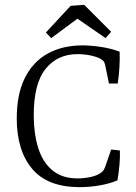

<svg xmlns="http://www.w3.org/2000/svg" viewBox="-20 -763 560 791"><path d="M308 8Q176 8 112.5 -67.5Q49 -143 49 -275Q49 -374 82 -441Q115 -508 176 -542Q237 -576 320 -576Q352 -576 394 -570Q436 -564 473 -550Q474 -520 472 -485.5Q470 -451 465 -419H429L413 -496Q411 -505 407 -510.5Q403 -516 395 -520Q382 -528 355.5 -534Q329 -540 299 -540Q217 -540 168 -479.5Q119 -419 119 -288Q119 -214 137 -155Q155 -96 195 -62Q235 -28 300 -28Q326 -28 352 -33.5Q378 -39 394 -50Q402 -55 406 -61Q410 -67 413 -75L438 -147L474 -143Q475 -115 472 -82Q469 -49 464 -20Q434 -7 392.5 0.5Q351 8 308 8ZM169 -629 271 -739 327 -743 438 -632 415 -606 299 -686 191 -606Z"/></svg>

Font: Yrsa Light
Style: Regular
Weight: 300
Designer: Anna Giedrys (Yrsa+Rasa design), David Brezina (Yrsa art-direction, Rasa art-direction, design)
Foundry: Rosetta Type Foundry
Version: Version 2.004